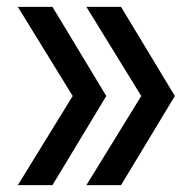

<svg xmlns="http://www.w3.org/2000/svg" viewBox="-20 -540 539 560"><path d="M333 0H232L392 -260L232 -520H333L490 -260ZM133 0H32L192 -260L32 -520H133L290 -260Z"/></svg>

Font: M PLUS 1 Medium
Style: Regular
Weight: 500
Designer: Coji Morishita
Foundry: UNDERFOREST DESIGN
Version: Version 1.001